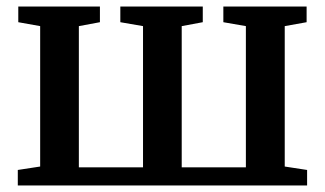

<svg xmlns="http://www.w3.org/2000/svg" viewBox="-20 -568 995 588"><path d="M34.5 0V-47.5L103 -58V-488L36 -500V-548H286V-500L221.5 -488V-55.5H418V-488L348.5 -500V-548H601V-500L536.5 -488V-55.5H733V-488L664 -500V-548H919V-500L852 -488V-58L920.5 -47.5V0Z"/></svg>

Font: Merriweather 36pt SemiBold
Style: Regular
Weight: 600
Version: Version 2.100